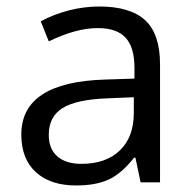

<svg xmlns="http://www.w3.org/2000/svg" viewBox="-20 -564 596 594"><path d="M415 0 398.9 -76.2H395Q355 -25.9 315.2 -8.1Q275.4 9.8 215.8 9.8Q136.2 9.8 91.1 -31.2Q45.9 -72.3 45.9 -147.9Q45.9 -310.1 305.2 -317.9L396 -320.8V-354Q396 -417 368.9 -447Q341.8 -477.1 282.2 -477.1Q215.3 -477.1 130.9 -436L106 -498Q145.5 -519.5 192.6 -531.7Q239.7 -543.9 287.1 -543.9Q382.8 -543.9 429 -501.5Q475.1 -459 475.1 -365.2V0ZM231.9 -57.1Q307.6 -57.1 350.8 -98.6Q394 -140.1 394 -214.8V-263.2L313 -259.8Q216.3 -256.3 173.6 -229.7Q130.9 -203.1 130.9 -147Q130.9 -103 157.5 -80.1Q184.1 -57.1 231.9 -57.1Z"/></svg>

Font: f0_2797  
Style: Regular
Weight: 400
Foundry: Ascender Corporation
Version: Version 1.10